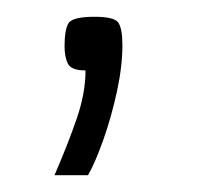

<svg xmlns="http://www.w3.org/2000/svg" viewBox="-20 -88 243 229"><path d="M45 121Q61 84 71.5 53.5Q82 23 82 -4Q65 -4 61 -12Q57 -20 57 -33Q57 -52 61.5 -60Q66 -68 93 -68Q117 -68 121.5 -60.5Q126 -53 126 -34Q126 -9 119.5 21Q113 51 103.5 78Q94 105 85 121Z"/></svg>

Font: Smooch Sans SemiBold
Style: Bold
Weight: 600
Designer: Robert E. Leuschke
Foundry: Robert E. Leuschke
Version: Version 1.010; ttfautohint (v1.8.3)